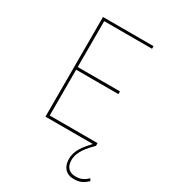

<svg xmlns="http://www.w3.org/2000/svg" viewBox="-195 -691 878 993"><g transform="rotate(30 244.0 -194.0)"><path d="M481 160.2C458.5 181.2 440.4 190.4 408.7 190.4C369.1 190.4 349.1 165 349.1 127.9C349.1 73.7 390.6 32.7 422.4 0V-16.1H136.7V-289.6H389.2V-305.7H136.7V-579.6H422.4V-595.2H120.6V0H403.3C368.7 38.6 335 74.7 335 127.9C335 175.3 360.4 206.5 408.7 206.5C443.8 206.5 464.4 195.3 488.3 172.9Z"/></g></svg>

Font: Now Thin
Style: Regular
Weight: 100
Designer: Alfredo Marco Pradil
Foundry: Alfredo Marco Pradil
Version: Version 1.200;hotconv 1.0.109;makeotfexe 2.5.65596